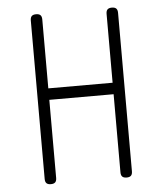

<svg xmlns="http://www.w3.org/2000/svg" viewBox="-53 -776 706 833"><g transform="rotate(-5 300.0 -360.0)"><path d="M440 -355H160V-15Q160 -2 154 4Q148 10 135 10Q122 10 116 4Q110 -2 110 -15V-705Q110 -718 116 -724Q122 -730 135 -730Q148 -730 154 -724Q160 -718 160 -705V-405H440V-705Q440 -718 446 -724Q452 -730 465 -730Q478 -730 484 -724Q490 -718 490 -705V-15Q490 -2 484 4Q478 10 465 10Q452 10 446 4Q440 -2 440 -15Z"/></g></svg>

Font: Maple Mono NL Thin
Style: Regular
Weight: 250
Monospace: yes
Designer: subframe7536
Version: Version 7.000